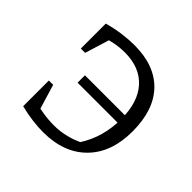

<svg xmlns="http://www.w3.org/2000/svg" viewBox="-132 -620 756 756"><g transform="rotate(45 246.0 -242.5)"><path d="M199 6Q173 6 140 2Q107 -2 72 -11L86 -63Q118 -53 149 -48Q180 -43 212 -43Q242 -43 272.5 -50Q303 -57 331 -70Q356 -109 368.5 -153.5Q381 -198 381 -247Q381 -342 335 -393Q289 -444 205 -444Q178 -444 150 -438.5Q122 -433 89 -423L72 -471Q112 -482 147.5 -486.5Q183 -491 212 -491Q325 -491 386 -427.5Q447 -364 447 -245Q447 -128 381 -61Q315 6 199 6ZM139 -11H72V-154H96ZM72 -332V-471L139 -472L96 -332ZM158 -228V-269H417V-228Z"/></g></svg>

Font: Piazzolla 24pt Light
Style: Regular
Weight: 300
Designer: Juan Pablo del Peral
Foundry: Huerta Tipografica
Version: Version 2.005